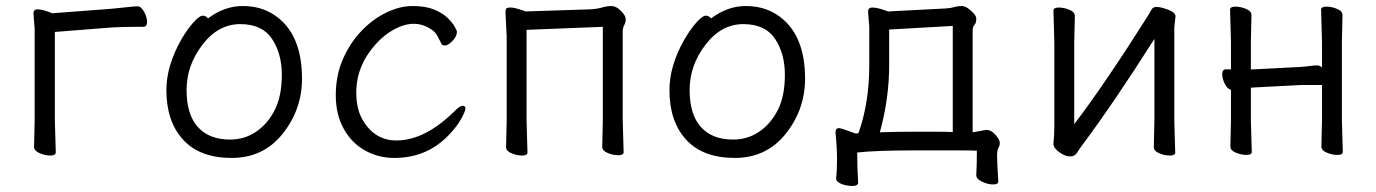

<svg xmlns="http://www.w3.org/2000/svg" viewBox="-20 -506 4564 637"><path d="M165 -1Q165 10 147 10Q129 10 111 2Q93 -6 93 -19L95 -108V-410L91 -461Q91 -475 104 -475Q117 -475 134.5 -469Q152 -463 153 -462L351 -477Q374 -479 399.5 -482Q425 -485 436.5 -485Q448 -485 458 -467Q468 -449 468 -433Q468 -417 455 -417H432Q390 -417 352 -415L162 -400V-107Z M532 -207Q532 -287 581 -374Q602 -410 622 -432Q642 -454 652.5 -454Q663 -454 670 -445Q725 -486 785 -486Q845 -486 889 -457Q982 -396 982 -245Q982 -143 918 -62.5Q854 18 748.5 18Q643 18 587.5 -42.5Q532 -103 532 -207ZM743 -43Q792 -43 830.5 -69.5Q869 -96 892 -142Q915 -188 915 -258Q915 -328 882.5 -377Q850 -426 777 -426Q704 -426 651.5 -357.5Q599 -289 599 -207.5Q599 -126 636.5 -84.5Q674 -43 743 -43Z M1288 18Q1236 18 1191.5 -6.5Q1147 -31 1120.5 -78.5Q1094 -126 1094 -190Q1094 -254 1116.5 -307Q1139 -360 1176 -400Q1213 -440 1259 -463Q1305 -486 1348.5 -486Q1392 -486 1420 -474.5Q1448 -463 1464.5 -447Q1481 -431 1488.5 -417.5Q1496 -404 1496 -401Q1496 -385 1481 -370Q1466 -355 1457 -355Q1448 -355 1445 -360Q1438 -374 1431 -387Q1424 -400 1413 -407Q1384 -427 1353 -427Q1322 -427 1288.5 -409Q1255 -391 1227 -360Q1162 -288 1162 -199Q1162 -147 1181 -112Q1221 -40 1295 -40Q1391 -40 1491 -140Q1506 -155 1515 -155Q1524 -155 1524 -146Q1524 -137 1510 -111.5Q1496 -86 1467 -56Q1395 18 1288 18Z M1730 0Q1730 10 1712.5 10Q1695 10 1677 2.5Q1659 -5 1659 -18L1661 -106V-386L1657 -465Q1657 -473 1659 -477Q1662 -481 1673.5 -481Q1685 -481 1703.5 -475Q1722 -469 1723 -468L1937 -475Q1960 -476 1977 -481Q1994 -486 2009 -486Q2024 -486 2040 -470Q2056 -454 2056 -443Q2056 -432 2051 -422.5Q2046 -413 2046 -402V-107L2049 -1Q2049 9 2031.5 9Q2014 9 1996 1.5Q1978 -6 1978 -19L1980 -107V-417L1727 -407V-106Z M2201 -207Q2201 -287 2250 -374Q2271 -410 2291 -432Q2311 -454 2321.5 -454Q2332 -454 2339 -445Q2394 -486 2454 -486Q2514 -486 2558 -457Q2651 -396 2651 -245Q2651 -143 2587 -62.5Q2523 18 2417.5 18Q2312 18 2256.5 -42.5Q2201 -103 2201 -207ZM2412 -43Q2461 -43 2499.5 -69.5Q2538 -96 2561 -142Q2584 -188 2584 -258Q2584 -328 2551.5 -377Q2519 -426 2446 -426Q2373 -426 2320.5 -357.5Q2268 -289 2268 -207.5Q2268 -126 2305.5 -84.5Q2343 -43 2412 -43Z M2827 100Q2827 111 2807.5 111Q2788 111 2771 104Q2754 97 2754 86V85Q2757 60 2757 22Q2757 -16 2752 -66V-68Q2752 -81 2764 -81Q2773 -80 2819 -63L2828 -64Q2864 -164 2864 -291V-416L2860 -467Q2860 -481 2873.5 -481Q2887 -481 2906 -475Q2925 -469 2926 -468L3118 -478Q3134 -479 3146 -482.5Q3158 -486 3169.5 -486Q3181 -486 3192 -478Q3219 -458 3219 -444Q3219 -430 3213 -423.5Q3207 -417 3207 -406V-67L3252 -75Q3269 -75 3283 -58.5Q3297 -42 3297 -32.5Q3297 -23 3292.5 -15.5Q3288 -8 3288 11.5Q3288 31 3292 95V96Q3292 106 3275 106Q3258 106 3238.5 97Q3219 88 3219 75V74Q3221 40 3221 -6Q3203 -7 3177 -7H3010Q2886 -7 2824 0Q2824 49 2827 100ZM2899 -67Q2953 -69 2999 -69H3077Q3110 -69 3141 -68V-420L2930 -408V-292Q2930 -178 2899 -67Z M3879 0Q3879 10 3861.5 10Q3844 10 3826 2.5Q3808 -5 3808 -18L3810 -106V-377Q3676 -166 3571 -25Q3561 -12 3553.5 0.5Q3546 13 3530 13Q3514 13 3494.5 -1Q3475 -15 3475 -29V-31Q3478 -58 3478 -86V-364L3475 -471Q3475 -481 3492.5 -481Q3510 -481 3528 -473.5Q3546 -466 3546 -453L3544 -364V-94Q3648 -231 3790 -456Q3795 -464 3800 -473.5Q3805 -483 3816.5 -483Q3828 -483 3843 -478Q3880 -467 3880 -452L3876 -415V-106Z M4133 -2Q4133 8 4115.5 8Q4098 8 4080 0.5Q4062 -7 4062 -20L4064 -108V-208Q4052 -211 4043.5 -228Q4035 -245 4035 -260.5Q4035 -276 4048 -276H4064V-367L4061 -474Q4061 -484 4078.5 -484Q4096 -484 4114 -476.5Q4132 -469 4132 -456L4130 -367V-275Q4133 -276 4137 -276H4142L4296 -284Q4311 -285 4325.5 -287Q4340 -289 4349.5 -289Q4359 -289 4366 -282V-367L4363 -474Q4363 -484 4380.5 -484Q4398 -484 4416 -476.5Q4434 -469 4434 -456L4432 -367V-108L4435 -2Q4435 8 4417.5 8Q4400 8 4382 0.5Q4364 -7 4364 -20L4366 -108V-224H4297L4143 -216L4130 -215V-108Z"/></svg>

Font: LXGW WenKai TC
Style: Regular
Weight: 400
Designer: LXGW / Fontworks Inc.
Foundry: LXGW / Fontworks Inc.
Version: Version 1.330